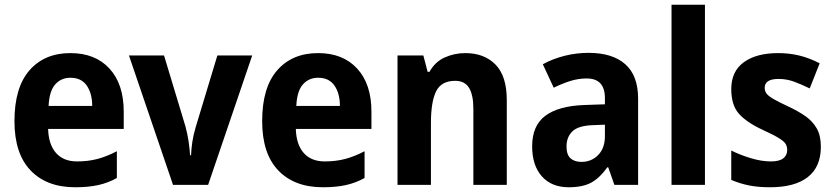

<svg xmlns="http://www.w3.org/2000/svg" viewBox="-20 -780 3516 810"><path d="M277 -556Q382 -556 442 -490.5Q502 -425 502 -309V-236H183Q185 -170 216.5 -134.5Q248 -99 305 -99Q352 -99 391.5 -109.5Q431 -120 473 -142V-29Q435 -8 393.5 1Q352 10 297 10Q177 10 109 -61Q41 -132 41 -269Q41 -411 104.5 -483.5Q168 -556 277 -556ZM277 -452Q238 -452 213 -424Q188 -396 185 -333H369Q369 -386 346 -419Q323 -452 277 -452Z M710 0 524 -546H672L762 -248Q771 -215 775.5 -184.5Q780 -154 782 -125H786Q787 -152 791.5 -182Q796 -212 806 -245L897 -546H1044L858 0Z M1322 -556Q1427 -556 1487 -490.5Q1547 -425 1547 -309V-236H1228Q1230 -170 1261.5 -134.5Q1293 -99 1350 -99Q1397 -99 1436.5 -109.5Q1476 -120 1518 -142V-29Q1480 -8 1438.5 1Q1397 10 1342 10Q1222 10 1154 -61Q1086 -132 1086 -269Q1086 -411 1149.5 -483.5Q1213 -556 1322 -556ZM1322 -452Q1283 -452 1258 -424Q1233 -396 1230 -333H1414Q1414 -386 1391 -419Q1368 -452 1322 -452Z M1943 -556Q2023 -556 2070.5 -507.5Q2118 -459 2118 -358V0H1977V-321Q1977 -379 1959 -409Q1941 -439 1900 -439Q1842 -439 1820 -395Q1798 -351 1798 -260V0H1657V-546H1766L1784 -477H1792Q1815 -519 1856 -537.5Q1897 -556 1943 -556Z M2463 -557Q2564 -557 2618 -509Q2672 -461 2672 -364V0H2572L2546 -74H2542Q2511 -30 2475 -10Q2439 10 2379 10Q2307 10 2266 -36Q2225 -82 2225 -163Q2225 -250 2280.5 -291.5Q2336 -333 2445 -337L2532 -340V-366Q2532 -449 2455 -449Q2420 -449 2386.5 -438.5Q2353 -428 2316 -410L2270 -509Q2312 -532 2361.5 -544.5Q2411 -557 2463 -557ZM2481 -252Q2420 -250 2395 -226Q2370 -202 2370 -162Q2370 -127 2387 -112Q2404 -97 2433 -97Q2475 -97 2503.5 -126Q2532 -155 2532 -206V-254Z M2954 0H2813V-760H2954Z M3443 -161Q3443 -76 3388 -33Q3333 10 3229 10Q3179 10 3141 2.5Q3103 -5 3065 -21V-145Q3103 -126 3148 -112.5Q3193 -99 3232 -99Q3268 -99 3284.5 -112Q3301 -125 3301 -147Q3301 -160 3295.5 -171Q3290 -182 3268 -196Q3246 -210 3198 -232Q3129 -264 3097 -300.5Q3065 -337 3065 -404Q3065 -479 3118 -517.5Q3171 -556 3263 -556Q3309 -556 3351 -546Q3393 -536 3438 -513L3396 -407Q3361 -424 3330 -435.5Q3299 -447 3264 -447Q3206 -447 3206 -409Q3206 -397 3213 -386.5Q3220 -376 3241 -363.5Q3262 -351 3305 -331Q3346 -312 3377 -290.5Q3408 -269 3425.5 -238.5Q3443 -208 3443 -161Z"/></svg>

Font: Noto Sans Sinhala SemiCondensed
Style: Bold
Weight: 700
Width: 4
Designer: Jelle Bosma - Monotype Design Team
Foundry: Monotype Imaging Inc.
Version: Version 2.006; ttfautohint (v1.8.4.7-5d5b)